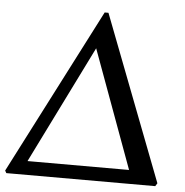

<svg xmlns="http://www.w3.org/2000/svg" viewBox="-69 -788 809 839"><g transform="rotate(5 335.0 -368.5)"><path d="M-16.6 -10.7 356.4 -736.8H373L650.9 -13.2L642.6 0H-10.7ZM522.5 -60.5 333 -577.6 77.1 -60.5Z"/></g></svg>

Font: Merriweather
Style: Italic
Weight: 400
Italic angle: -7°
Designer: Eben Sorkin ( eben@eyebytes.com )
Foundry: Eben Sorkin ( eben@eyebytes.com )
Version: Version 1.005; ttfautohint (v0.97) -l 13 -r 13 -G 200 -x 24 